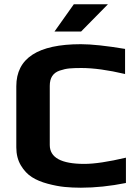

<svg xmlns="http://www.w3.org/2000/svg" viewBox="-20 -865 637 895"><path d="M567 -12V-130C485 -110.7 420.3 -101 373 -101C265.7 -101 212 -130.3 212 -189V-465C212 -483.7 215.8 -498.8 223.5 -510.5C231.2 -522.2 242.8 -530.7 258.5 -536C274.2 -541.3 289.2 -544.7 303.5 -546C317.8 -547.3 336.3 -548 359 -548C415.7 -548 483.7 -538.7 563 -520V-637C475 -651.7 406.3 -659 357 -659C156.3 -659 56 -593.7 56 -463V-178C56 -146 63 -118.2 77 -94.5C91 -70.8 108.2 -52.5 128.5 -39.5C148.8 -26.5 173.5 -16.2 202.5 -8.5C231.5 -0.8 257.8 4.2 281.5 6.5C305.2 8.8 330.3 10 357 10C423.7 10 493.7 2.7 567 -12ZM483 -845H324L234 -718H358Z"/></svg>

Font: Play
Style: Bold
Weight: 700
Designer: Jonas Hecksher
Foundry: Jonas Hecksher, Playtypeª, e-types AS
Version: Version 1.002